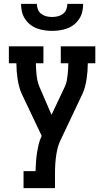

<svg xmlns="http://www.w3.org/2000/svg" viewBox="-20 -760 540 995"><path d="M102 215V127H164Q165 104 166.5 80.5Q168 57 171.5 34Q175 11 180.5 -12Q186 -35 196 -56L92 -275Q84 -293 79 -312.5Q74 -332 71 -352Q68 -372 66.5 -392Q65 -412 65 -432H26V-520H205V-432H166Q166 -417 167 -401.5Q168 -386 169.5 -371Q171 -356 174.5 -341Q178 -326 184 -311L247 -165L317 -313Q323 -326 326 -341.5Q329 -357 330.5 -372Q332 -387 333 -402Q334 -417 334 -432H295V-520H474V-432H435Q435 -412 433.5 -392Q432 -372 429 -352Q426 -332 421 -312.5Q416 -293 408 -275L292 -30Q284 -13 279.5 4.5Q275 22 272 40Q268 65 266.5 90Q265 115 265 141V215ZM250 -600Q230 -600 210 -603Q190 -606 171 -613Q152 -620 136 -633Q120 -646 109 -663Q98 -680 93.5 -700Q89 -720 89 -740H171Q171 -725 176.5 -711Q182 -697 194 -688Q206 -679 220.5 -675.5Q235 -672 250 -672Q265 -672 279.5 -675.5Q294 -679 306 -688Q318 -697 323.5 -711Q329 -725 329 -740H411Q411 -720 406.5 -700Q402 -680 391 -663Q380 -646 364 -633Q348 -620 329 -613Q310 -606 290 -603Q270 -600 250 -600Z"/></svg>

Font: Iosevka Curly Slab Semibold
Style: Regular
Weight: 600
Monospace: yes
Designer: Belleve Invis
Foundry: Belleve Invis
Version: Version 22.1.2; ttfautohint (v1.8.4)